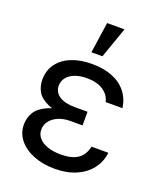

<svg xmlns="http://www.w3.org/2000/svg" viewBox="-140 -842 796 943"><g transform="rotate(20 258.0 -370.5)"><path d="M314.5 -276.4H242.2C190.8 -276.4 150.2 -269.7 120.6 -256.3C91 -243 70.5 -226.6 59.1 -207C47.7 -187.5 42 -166.3 42 -143.6C42 -113.6 51.3 -87.1 69.8 -64C88.4 -40.9 114.1 -22.8 147 -9.8C179.9 3.3 216.8 9.8 257.8 9.8C299.5 9.8 336.3 2.9 368.2 -10.7C400.1 -24.4 425.6 -43.6 444.8 -68.4C464 -93.1 475.6 -121.7 479.5 -154.3H391.6C385.1 -124.3 371.4 -102.2 350.6 -87.9C329.8 -73.6 300.1 -66.4 261.7 -66.4C235.7 -66.4 212.7 -69.8 192.9 -76.7C173 -83.5 157.7 -93.1 147 -105.5C136.2 -117.8 130.9 -132.2 130.9 -148.4C130.9 -165.4 135.9 -180.5 146 -193.8C156.1 -207.2 170.2 -217.8 188.5 -225.6C206.7 -233.4 227.5 -237.3 251 -237.3H314.5ZM125 -272.9C153 -260.3 192.1 -253.9 242.2 -253.9H314.5V-308.6H251C213.9 -308.6 185.7 -315.1 166.5 -328.1C147.3 -341.1 137.7 -358.7 137.7 -380.9C137.7 -397.1 142.6 -411.5 152.3 -423.8C162.1 -436.2 175.9 -445.8 193.8 -452.6C211.8 -459.5 232.4 -462.9 255.9 -462.9C290.4 -462.9 318.7 -455.7 340.8 -441.4C363 -427.1 376.6 -407.9 381.8 -383.8H469.7C465.2 -415.7 453.8 -443.2 435.5 -466.3C417.3 -489.4 392.9 -507 362.3 -519C331.7 -531.1 296.2 -537.1 255.9 -537.1C215.5 -537.1 180 -530.9 149.4 -518.6C118.8 -506.2 94.9 -488.3 77.6 -464.8C60.4 -441.4 51.8 -413.4 51.8 -380.9C51.8 -358.7 57 -338.4 67.4 -319.8C77.8 -301.3 97 -285.6 125 -272.9ZM255.9 -751 232.4 -589.8H290L346.7 -751Z"/></g></svg>

Font: Pretendard Variable
Style: Regular
Weight: 400
Designer: Base glyphs from Inter by Rasmus Andersson; Hangeul glyphs from Noto Sans CJK(Source Han Sans) by Jang Soo-young and Kan
Foundry: Kil Hyung-jin
Version: Version 1.309;Glyphs 3.2 (3225)